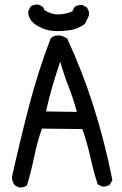

<svg xmlns="http://www.w3.org/2000/svg" viewBox="-20 -821 540 851"><path d="M70 10H64L45 0Q33 -16 33 -37Q68 -194 108 -348.5Q148 -503 205 -652Q219 -664 239 -664Q257 -664 278 -650Q411 -363 478 -23L468 -4Q456 6 439 6H433L413 -4Q394 -63 380 -126.5Q366 -190 345 -249L166 -251Q146 -196 132.5 -130.5Q119 -65 100 0Q88 10 70 10ZM321 -325Q304 -386 283.5 -438.5Q263 -491 247 -548Q204 -422 184 -327ZM236 -683Q194 -683 165 -697Q105 -723 105 -768V-771L115 -791Q127 -801 144 -801H150L170 -791L178 -775Q209 -757 236 -757Q266 -757 300 -770L310 -789Q321 -799 339 -799H345L364 -789Q375 -775 375 -758Q375 -750 356 -715Q323 -691 288 -687Q263 -683 236 -683Z"/></svg>

Font: Xiaolai SC
Style: Regular
Weight: 400
Designer: Nozomi Seto 瀬戸のぞみ
Version: Version 3.11;December 4, 2020;FontCreator 13.0.0.2613 64-bit